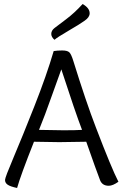

<svg xmlns="http://www.w3.org/2000/svg" viewBox="-20 -914 609 955"><path d="M401 -811Q379 -795 321.5 -761.5Q264 -728 251 -716Q235 -730 235 -745Q235 -762 251 -774.5Q267 -787 308.5 -818Q350 -849 391 -894Q426 -874 426 -848Q426 -828 401 -811ZM388 -268Q354 -357 285 -569Q276 -546 239 -441Q202 -336 174 -268Q252 -266 296 -266Q358 -266 388 -268ZM275 -207Q249 -207 149 -209Q82 -40 65 21Q32 14 18.5 5Q5 -4 5 -19Q5 -31 47.5 -131Q90 -231 151 -385.5Q212 -540 247 -660Q266 -663 289 -663Q314 -663 324 -654.5Q334 -646 345 -610Q408 -407 457 -280Q535 -76 569 -10Q541 10 521 10Q489 10 478 -17Q459 -66 409 -209Q297 -207 275 -207Z"/></svg>

Font: Overlock SC
Style: Regular
Weight: 400
Designer: Dario Muhafara
Foundry: Dario Manuel Muhafara
Version: Version 1.001